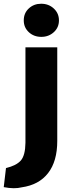

<svg xmlns="http://www.w3.org/2000/svg" viewBox="-80 -794 373 1026"><path d="M141 -597Q101 -597 74 -622Q47 -647 47 -685Q47 -724 74 -749Q101 -774 140 -774Q180 -774 207.5 -748.5Q235 -723 235 -685Q235 -647 207.5 -622Q180 -597 141 -597ZM226 -41Q226 68 177 131Q128 194 36 207Q-3 217 -60 206L-48 104Q7 91 31 64Q55 37 56 -31V-541H226Z"/></svg>

Font: Repo
Style: ExtraBold
Weight: 800
Designer: Stefan Peev
Foundry: Context Ltd
Version: Version 001.000